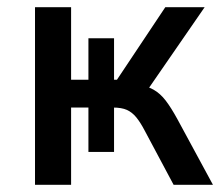

<svg xmlns="http://www.w3.org/2000/svg" viewBox="-20 -512 616 532"><path d="M77 0V-492H177V-291H225V-406H296V-291H304L438 -492H547L380 -250L359 -278Q387 -274 405.5 -263.5Q424 -253 439 -233.5Q454 -214 472 -181L570 0H461L381 -150Q369 -173 357.5 -187Q346 -201 331.5 -207.5Q317 -214 293 -214H280L296 -228V-91H225V-214H177V0Z"/></svg>

Font: Nunito Sans 10pt SemiCondensed SemiBold
Style: Regular
Weight: 600
Width: 4
Designer: Vernon Adams
Foundry: Vernon Adams
Version: Version 3.101;gftools[0.9.27]